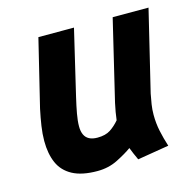

<svg xmlns="http://www.w3.org/2000/svg" viewBox="-85 -614 729 714"><g transform="rotate(-15 280.0 -257.0)"><path d="M206 12Q146 12 110 -7.5Q74 -27 58.5 -62.5Q43 -98 43 -147Q43 -174 47.5 -204Q52 -234 59 -267L122 -526H259L200 -276Q192 -242 187 -214.5Q182 -187 182 -166Q182 -147 188 -134Q194 -121 206.5 -114.5Q219 -108 238 -108Q269 -108 288 -120.5Q307 -133 323 -152Q325 -169 327.5 -183Q330 -197 334 -216L408 -526H546L471 -215Q467 -195 464 -175.5Q461 -156 461 -136Q461 -103 467.5 -72.5Q474 -42 484 -11L363 9Q359 1 351.5 -16.5Q344 -34 342 -40Q320 -24 284.5 -6Q249 12 206 12Z"/></g></svg>

Font: Ubuntu Sans Mono
Style: Bold Italic
Weight: 700
Italic angle: -13.5°
Monospace: yes
Designer: Dalton Maag Ltd
Foundry: Dalton Maag Ltd
Version: Version 1.006